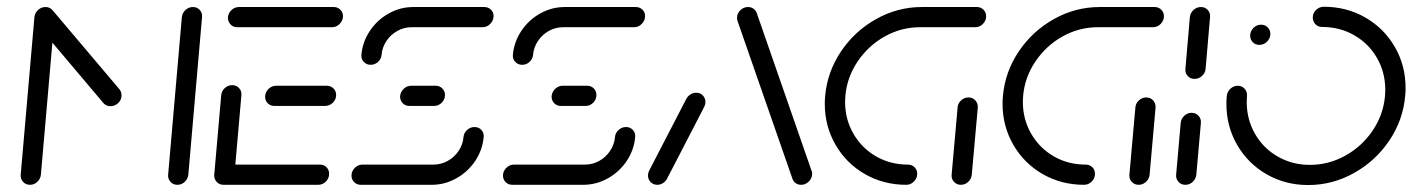

<svg xmlns="http://www.w3.org/2000/svg" viewBox="-20 -539 4127 560"><path d="M112.6 -518.5Q124.8 -518.5 132.8 -509.8Q140.7 -501.1 139.3 -489.3L99.3 -29.6Q98.1 -17.4 88.9 -8.7Q79.6 0 67.4 0Q55.2 0 47.2 -8.7Q39.3 -17.4 40.4 -29.6L80.4 -489.3Q81.9 -501.5 91.1 -510Q100.4 -518.5 112.6 -518.5ZM334.4 -260.4Q334.4 -247.8 324.8 -238.5Q315.2 -229.3 302.2 -229.3Q295.9 -229.3 290.6 -231.7Q285.2 -234.1 281.5 -238.5L88.9 -466.7Q82.6 -473.7 82.6 -484.4Q82.6 -497 92.2 -506.7Q101.9 -516.3 114.4 -516.3Q127 -516.3 135.2 -507L328.5 -278.5Q334.4 -271.5 334.4 -260.4ZM542.6 -518.5Q554.8 -518.5 562.8 -509.8Q570.7 -501.1 569.3 -489.3L529.3 -29.6Q528.1 -17.4 518.9 -8.7Q509.6 0 497.4 0Q485.2 0 477.2 -8.7Q469.3 -17.4 470.4 -29.6L510.4 -489.3Q511.9 -501.5 521.1 -510Q530.4 -518.5 542.6 -518.5Z M604.8 -28.5 625.2 -261.5Q626.3 -273.7 635.7 -282.2Q645.2 -290.7 657 -290.7Q669.3 -290.7 677.2 -282.2Q685.2 -273.7 684.1 -261.5L663.7 -28.5ZM940 -32.2Q940 -19.3 930.6 -9.6Q921.1 0 908.1 0H631.9Q620.4 0 612.6 -7.8Q604.8 -15.6 604.8 -27Q604.8 -40 614.3 -49.4Q623.7 -58.9 636.7 -58.9H913.3Q924.8 -58.9 932.4 -51.1Q940 -43.3 940 -32.2ZM753.3 -256.7Q753.3 -269.6 762.8 -279.3Q772.2 -288.9 785.2 -288.9H933.3Q944.8 -288.9 952.6 -281.1Q960.4 -273.3 960.4 -261.9Q960.4 -248.9 950.7 -239.4Q941.1 -230 928.1 -230H780.4Q768.9 -230 761.1 -237.6Q753.3 -245.2 753.3 -256.7ZM644.8 -489.3Q646.3 -501.5 655.6 -510Q664.8 -518.5 677 -518.5H953.3Q964.8 -518.5 972.6 -510.7Q980.4 -503 980.4 -491.9Q980.4 -478.9 970.7 -469.3Q961.1 -459.6 948.5 -459.6H671.9Q659.6 -459.6 651.9 -468.3Q644.1 -477 644.8 -489.3Z M1364.1 -168.5Q1376.3 -168.5 1384.1 -160Q1391.9 -151.5 1390.7 -139.3Q1387.4 -101.5 1365.9 -69.4Q1344.4 -37.4 1310.7 -18.7Q1277 0 1239.3 0H1032.2Q1020.7 0 1013 -7.8Q1005.2 -15.6 1005.2 -27Q1005.2 -39.6 1014.8 -49.3Q1024.4 -58.9 1037 -58.9H1244.4Q1266.3 -58.9 1285.7 -69.6Q1305.2 -80.4 1317.6 -98.9Q1330 -117.4 1331.9 -139.3Q1333 -151.5 1342.4 -160Q1351.9 -168.5 1364.1 -168.5ZM1277.8 -261.9Q1277.8 -248.9 1268.3 -239.4Q1258.9 -230 1245.9 -230H1174.1Q1161.9 -230 1154.1 -238.5Q1146.3 -247 1147 -259.3Q1148.5 -271.5 1157.8 -280.2Q1167 -288.9 1179.3 -288.9H1250.7Q1262.2 -288.9 1270 -281.1Q1277.8 -273.3 1277.8 -261.9ZM1061.1 -350Q1048.9 -350 1040.9 -358.5Q1033 -367 1034.1 -379.3Q1037.4 -417 1058.9 -449.1Q1080.4 -481.1 1113.9 -499.8Q1147.4 -518.5 1185.2 -518.5H1392.6Q1404.1 -518.5 1411.9 -510.9Q1419.6 -503.3 1419.6 -492.6Q1419.6 -479.3 1410 -469.4Q1400.4 -459.6 1387.4 -459.6H1180.4Q1158.5 -459.6 1139.1 -448.9Q1119.6 -438.1 1107.2 -419.6Q1094.8 -401.1 1093 -379.3Q1091.9 -367 1082.6 -358.5Q1073.3 -350 1061.1 -350Z M1805.9 -168.5Q1818.1 -168.5 1825.9 -160Q1833.7 -151.5 1832.6 -139.3Q1829.3 -101.5 1807.8 -69.4Q1786.3 -37.4 1752.6 -18.7Q1718.9 0 1681.1 0H1474.1Q1462.6 0 1454.8 -7.8Q1447 -15.6 1447 -27Q1447 -39.6 1456.7 -49.3Q1466.3 -58.9 1478.9 -58.9H1686.3Q1708.1 -58.9 1727.6 -69.6Q1747 -80.4 1759.4 -98.9Q1771.9 -117.4 1773.7 -139.3Q1774.8 -151.5 1784.3 -160Q1793.7 -168.5 1805.9 -168.5ZM1719.6 -261.9Q1719.6 -248.9 1710.2 -239.4Q1700.7 -230 1687.8 -230H1615.9Q1603.7 -230 1595.9 -238.5Q1588.1 -247 1588.9 -259.3Q1590.4 -271.5 1599.6 -280.2Q1608.9 -288.9 1621.1 -288.9H1692.6Q1704.1 -288.9 1711.9 -281.1Q1719.6 -273.3 1719.6 -261.9ZM1503 -350Q1490.7 -350 1482.8 -358.5Q1474.8 -367 1475.9 -379.3Q1479.3 -417 1500.7 -449.1Q1522.2 -481.1 1555.7 -499.8Q1589.3 -518.5 1627 -518.5H1834.4Q1845.9 -518.5 1853.7 -510.9Q1861.5 -503.3 1861.5 -492.6Q1861.5 -479.3 1851.9 -469.4Q1842.2 -459.6 1829.3 -459.6H1622.2Q1600.4 -459.6 1580.9 -448.9Q1561.5 -438.1 1549.1 -419.6Q1536.7 -401.1 1534.8 -379.3Q1533.7 -367 1524.4 -358.5Q1515.2 -350 1503 -350Z M1897 0Q1885.6 0 1877.8 -7.8Q1870 -15.6 1870 -27Q1870 -34.4 1873.7 -41.9L1982.2 -251.5Q1986.7 -259.3 1994.3 -263.9Q2001.9 -268.5 2010.7 -268.5Q2022.2 -268.5 2029.8 -260.7Q2037.4 -253 2037.4 -241.5Q2037.4 -234.1 2033.7 -226.7L1925.2 -17Q1920.7 -9.3 1913.1 -4.6Q1905.6 0 1897 0ZM2348.9 -33Q2348.9 -19.6 2339.3 -9.8Q2329.6 0 2316.7 0Q2307.8 0 2301.1 -4.6Q2294.4 -9.3 2291.5 -17L2131.5 -476.7Q2129.6 -481.5 2129.6 -486.7Q2129.6 -499.6 2139.3 -509.1Q2148.9 -518.5 2161.5 -518.5Q2170.4 -518.5 2177.2 -513.9Q2184.1 -509.3 2187 -501.5L2346.7 -41.9Q2348.9 -38.1 2348.9 -33Z M2655.2 -32.2Q2655.2 -19.3 2645.7 -9.6Q2636.3 0 2623.3 0Q2557 0 2502.6 -31.3Q2448.1 -62.6 2416.9 -116.9Q2385.6 -171.1 2385.6 -236.3Q2385.6 -247.8 2386.7 -259.3Q2393 -329.6 2433 -389.1Q2473 -448.5 2535.6 -483.5Q2598.1 -518.5 2668.5 -518.5H2829.3Q2840.7 -518.5 2848.5 -510.7Q2856.3 -503 2856.3 -491.9Q2856.3 -478.9 2846.9 -469.3Q2837.4 -459.6 2824.4 -459.6H2663.3Q2608.9 -459.6 2560.7 -432.8Q2512.6 -405.9 2481.5 -359.8Q2450.4 -313.7 2445.6 -259.3Q2444.8 -247.4 2444.8 -241.9Q2444.8 -191.5 2468.9 -149.4Q2493 -107.4 2534.8 -83.1Q2576.7 -58.9 2628.1 -58.9Q2639.6 -58.9 2647.4 -51.3Q2655.2 -43.7 2655.2 -32.2ZM2782.6 0Q2770.4 0 2762.4 -8.7Q2754.4 -17.4 2755.6 -29.6L2773 -225.2Q2773.7 -237.4 2783.1 -246.1Q2792.6 -254.8 2804.8 -254.8Q2817 -254.8 2824.8 -246.1Q2832.6 -237.4 2831.9 -225.2L2814.4 -29.6Q2813.3 -17.4 2804.1 -8.7Q2794.8 0 2782.6 0Z M3173.7 -32.2Q3173.7 -19.3 3164.3 -9.6Q3154.8 0 3141.9 0Q3075.6 0 3021.1 -31.3Q2966.7 -62.6 2935.4 -116.9Q2904.1 -171.1 2904.1 -236.3Q2904.1 -247.8 2905.2 -259.3Q2911.5 -329.6 2951.5 -389.1Q2991.5 -448.5 3054.1 -483.5Q3116.7 -518.5 3187 -518.5H3347.8Q3359.3 -518.5 3367 -510.7Q3374.8 -503 3374.8 -491.9Q3374.8 -478.9 3365.4 -469.3Q3355.9 -459.6 3343 -459.6H3181.9Q3127.4 -459.6 3079.3 -432.8Q3031.1 -405.9 3000 -359.8Q2968.9 -313.7 2964.1 -259.3Q2963.3 -247.4 2963.3 -241.9Q2963.3 -191.5 2987.4 -149.4Q3011.5 -107.4 3053.3 -83.1Q3095.2 -58.9 3146.7 -58.9Q3158.1 -58.9 3165.9 -51.3Q3173.7 -43.7 3173.7 -32.2ZM3301.1 0Q3288.9 0 3280.9 -8.7Q3273 -17.4 3274.1 -29.6L3291.5 -225.2Q3292.2 -237.4 3301.7 -246.1Q3311.1 -254.8 3323.3 -254.8Q3335.6 -254.8 3343.3 -246.1Q3351.1 -237.4 3350.4 -225.2L3333 -29.6Q3331.9 -17.4 3322.6 -8.7Q3313.3 0 3301.1 0Z M3437.4 0Q3425.2 0 3417.2 -8.7Q3409.3 -17.4 3410.4 -29.6L3423.7 -180.4Q3424.8 -192.6 3434.1 -201.3Q3443.3 -210 3455.6 -210Q3467.8 -210 3475.7 -201.3Q3483.7 -192.6 3482.6 -180.4L3469.3 -29.6Q3468.1 -17.4 3458.9 -8.7Q3449.6 0 3437.4 0ZM3464.1 -308.9Q3451.9 -308.9 3444.1 -317.4Q3436.3 -325.9 3437.4 -338.1L3450.4 -489.3Q3451.9 -501.5 3461.1 -510Q3470.4 -518.5 3482.6 -518.5Q3494.8 -518.5 3502.8 -509.8Q3510.7 -501.1 3509.3 -489.3L3496.3 -338.1Q3495.2 -325.9 3485.7 -317.4Q3476.3 -308.9 3464.1 -308.9Z M3626.3 -434.8Q3626.3 -447.8 3635.7 -457.4Q3645.2 -467 3658.1 -467Q3669.6 -467 3677.4 -459.3Q3685.2 -451.5 3685.2 -440Q3685.2 -427 3675.6 -417.6Q3665.9 -408.1 3653 -408.1Q3641.5 -408.1 3633.9 -415.9Q3626.3 -423.7 3626.3 -434.8ZM3808.9 -487.8Q3808.9 -500.7 3818.5 -510Q3828.1 -519.3 3841.1 -519.3Q3907.8 -519.3 3962.4 -487.8Q4017 -456.3 4048.3 -402Q4079.6 -347.8 4079.6 -282.2Q4079.6 -271.1 4078.5 -259.3Q4072.2 -188.5 4032 -128.9Q3991.9 -69.3 3929.1 -34.3Q3866.3 0.7 3795.6 0.7Q3728.9 0.7 3674.3 -30.7Q3619.6 -62.2 3588.3 -116.5Q3557 -170.7 3557 -236.3Q3557 -247.8 3558.1 -259.3Q3559.3 -271.5 3568.7 -280.2Q3578.1 -288.9 3590.4 -288.9Q3602.2 -288.9 3610.2 -280.2Q3618.1 -271.5 3617 -259.3Q3616.3 -247.4 3616.3 -241.5Q3616.3 -190.7 3640.4 -148.7Q3664.4 -106.7 3706.7 -82.4Q3748.9 -58.1 3800.7 -58.1Q3855.6 -58.1 3904.1 -85.2Q3952.6 -112.2 3983.7 -158.3Q4014.8 -204.4 4019.6 -259.3Q4020.4 -271.1 4020.4 -277Q4020.4 -327.8 3996.3 -369.8Q3972.2 -411.9 3930 -436.1Q3887.8 -460.4 3835.9 -460.4Q3824.4 -460.4 3816.7 -468.3Q3808.9 -476.3 3808.9 -487.8Z"/></svg>

Font: 26F Galaxy Sans Medium
Style: Italic
Weight: 500
Italic angle: -5°
Designer: C₂₉H₂₅N₃O₅
Version: Version 1.200